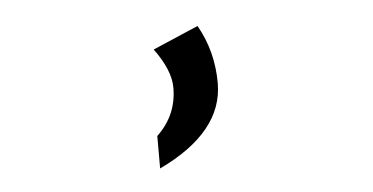

<svg xmlns="http://www.w3.org/2000/svg" viewBox="-31 -146 648 334"><g transform="rotate(-5 293.0 21.5)"><path d="M323.2 -98.6Q349.6 -52.2 349.6 3.4Q349.6 88.9 236.8 142.6V85.9Q272 52.7 272 4.4Q272 -25.9 243.7 -64.5Q243.7 -64.5 323.2 -98.6Z"/></g></svg>

Font: Consola Mono
Style: Book
Weight: 400
Monospace: yes
Version: Version 2.001